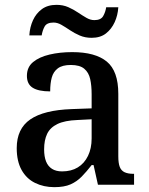

<svg xmlns="http://www.w3.org/2000/svg" viewBox="-20 -762 613 792"><path d="M204 10Q160 10 124.5 -7.5Q89 -25 69 -61Q49 -97 49 -151Q49 -231 105 -269.5Q161 -308 276 -312L358 -315V-373Q358 -409 352 -436Q346 -463 327.5 -478.5Q309 -494 272 -494Q237 -494 218.5 -480Q200 -466 193.5 -442Q187 -418 187 -385Q139 -385 115 -400Q91 -415 91 -449Q91 -485 116.5 -506Q142 -527 184.5 -537Q227 -547 278 -547Q373 -547 420.5 -508Q468 -469 468 -375V-117Q468 -89 474 -73.5Q480 -58 494 -51.5Q508 -45 530 -45H533V0H384L366 -81H358Q337 -54 317 -33.5Q297 -13 271 -1.5Q245 10 204 10ZM236 -55Q274 -55 301 -71.5Q328 -88 343 -119Q358 -150 358 -191V-270L300 -267Q247 -265 217 -250.5Q187 -236 174.5 -210Q162 -184 162 -146Q162 -116 170 -96Q178 -76 194.5 -65.5Q211 -55 236 -55ZM358 -606Q331 -606 309 -615.5Q287 -625 268.5 -637.5Q250 -650 233.5 -659.5Q217 -669 201 -669Q173 -669 164 -652.5Q155 -636 152 -616H101Q103 -650 116 -678.5Q129 -707 153 -724.5Q177 -742 213 -742Q240 -742 261.5 -732.5Q283 -723 301.5 -710.5Q320 -698 336.5 -688.5Q353 -679 369 -679Q396 -679 405.5 -695.5Q415 -712 418 -732H468Q466 -699 453 -670.5Q440 -642 417 -624Q394 -606 358 -606Z"/></svg>

Font: Noto Serif Hebrew Medium
Style: Regular
Weight: 500
Version: Version 2.003